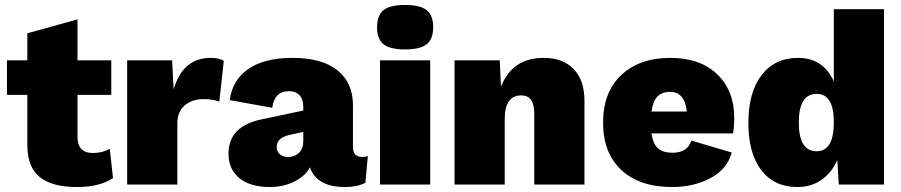

<svg xmlns="http://www.w3.org/2000/svg" viewBox="-20 -743 3628 773"><path d="M422 -144 435 -26Q381 10 290 10Q190 10 140 -30Q90 -70 90 -160V-361H8V-500H90V-609L292 -665V-500H428V-361H292V-192Q292 -127 354 -127Q393 -127 422 -144Z M492 0V-500H673L679 -383Q716 -510 828 -510Q863 -510 881 -498L863 -334Q837 -344 800 -344Q753 -344 723.5 -318.5Q694 -293 694 -246V0Z M1439 -111Q1453 -111 1461 -115L1451 -7Q1417 10 1370 10Q1255 10 1228 -69Q1208 -33 1164 -11.5Q1120 10 1066 10Q988 10 944 -25.5Q900 -61 900 -125Q900 -236 1036 -263L1201 -298V-314Q1201 -343 1186 -359.5Q1171 -376 1144 -376Q1085 -376 1076 -309L905 -340Q915 -420 979.5 -465Q1044 -510 1158 -510Q1276 -510 1338.5 -460Q1401 -410 1401 -319V-151Q1401 -111 1439 -111ZM1140 -111Q1166 -111 1183.5 -127.5Q1201 -144 1201 -175V-212L1142 -199Q1094 -187 1094 -151Q1094 -133 1106.5 -122Q1119 -111 1140 -111Z M1498 -633Q1498 -681 1524 -702Q1550 -723 1611 -723Q1672 -723 1698 -702Q1724 -681 1724 -633Q1724 -586 1698 -565Q1672 -544 1611 -544Q1550 -544 1524 -565Q1498 -586 1498 -633ZM1712 -500V0H1510V-500Z M2169 -510Q2246 -510 2289.5 -465Q2333 -420 2333 -338V0H2131V-286Q2131 -359 2079 -359Q2012 -359 2012 -264V0H1810V-500H1992L1997 -394Q2042 -510 2169 -510Z M2936 -269Q2936 -231 2931 -206H2603Q2609 -163 2629.5 -145.5Q2650 -128 2688 -128Q2747 -128 2764 -177L2926 -129Q2908 -62 2840.5 -26Q2773 10 2686 10Q2555 10 2481.5 -58.5Q2408 -127 2408 -250Q2408 -372 2481.5 -441Q2555 -510 2678 -510Q2799 -510 2867.5 -444Q2936 -378 2936 -269ZM2678 -373Q2645 -373 2627 -354.5Q2609 -336 2603 -294H2745Q2737 -373 2678 -373Z M3337 -706H3539V0H3357L3351 -99Q3329 -48 3287.5 -19Q3246 10 3190 10Q3097 10 3045 -58Q2993 -126 2993 -248Q2993 -372 3046.5 -441Q3100 -510 3193 -510Q3294 -510 3337 -415ZM3268 -134Q3337 -134 3337 -251Q3337 -365 3268 -365Q3196 -365 3196 -250Q3196 -134 3268 -134Z"/></svg>

Font: Elaine Sans ExtraBold
Style: Regular
Weight: 800
Designer: Wei Huang
Foundry: Wei Huang
Version: Version 2.001;December 24, 2019;FontCreator 12.0.0.2547 64-b